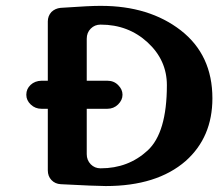

<svg xmlns="http://www.w3.org/2000/svg" viewBox="-20 -624 745 655"><path d="M397.9 -300.3Q397.9 -282.7 382.8 -267.6Q367.7 -252.9 346.2 -252.9Q346.2 -252.9 275.9 -252.9V-98.1Q275.9 -77.6 289.6 -63.5Q303.2 -49.8 322.8 -49.8Q322.8 -49.8 323.7 -49.8Q417.5 -49.8 483.4 -110.4Q549.3 -170.9 549.3 -333.5Q549.3 -418.9 483.4 -479.5Q417.5 -540 323.7 -540Q323.7 -540 322.8 -540Q303.2 -540 289.6 -526.4Q275.9 -512.7 275.9 -491.7Q275.9 -491.7 275.9 -348.6H346.2Q368.7 -348.6 383.3 -333.5Q397.9 -318.8 397.9 -301.3Q397.9 -301.3 397.9 -300.3ZM186.5 -597.2Q291.5 -604.5 324.7 -604Q488.8 -604 596.7 -520.5Q704.6 -436.5 704.6 -288.6Q704.6 -155.8 613.3 -74.7Q515.1 10.7 340.8 10.7Q308.6 10.7 187.5 4.4Q168 3.4 155.5 -9.8Q143.1 -22.9 143.1 -43Q143.1 -43 143.1 -252.9H121.6Q100.1 -252.9 85 -267.3Q69.8 -281.7 69.8 -300.3Q69.8 -300.3 69.8 -301.3Q69.8 -320.8 84.5 -334.5Q99.1 -348.1 121.6 -348.6Q121.6 -348.6 143.1 -348.6V-550.8Q143.1 -569.3 155.3 -583Q168 -595.2 186.5 -597.2Z"/></svg>

Font: Dyuthi
Style: Regular
Weight: 400
Designer: Hiran Venugopalan, Hussain K H and Suresh P for Sawthanthra Malayalam Computing (SMC)
Version: Version 3.0.0+20221109